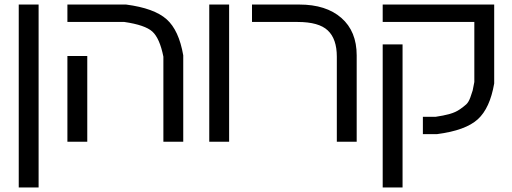

<svg xmlns="http://www.w3.org/2000/svg" viewBox="-20 -620 2238 840"><path d="M62 200.2V-600.1H148.9V200.2Z M274.9 0V-375H361.8V0ZM531.7 -600.1Q654.8 -584 709 -535.6Q762.7 -487.8 781.7 -377.9V0H694.8V-372.1Q678.7 -452.6 646.5 -481.9Q614.7 -510.7 523.9 -523.9H274.9V-600.1Z M895.5 0V-600.1H982.4V0Z M1289.6 -600.1Q1406.7 -600.1 1473.6 -541.5Q1540.5 -482.9 1540.5 -377.9V0H1453.6V-372.1Q1453.6 -449.7 1414.1 -486.8Q1375 -523.9 1282.2 -523.9H1082.5V-600.1Z M1741.2 -425.8V200.2H1654.3V-425.8ZM2142.1 -254.9Q2123.5 -146.5 2070.3 -98.1Q2016.6 -49.3 1892.1 -33.2H1830.1V-108.9H1885.3Q1919.9 -113.8 1947.8 -121.6Q1973.6 -128.9 1991.7 -141.6Q2011.2 -155.3 2020 -163.6Q2030.3 -173.3 2037.6 -193.4Q2046.9 -219.2 2047.9 -224.1Q2050.3 -236.3 2055.2 -261.2V-523.9H1654.3V-600.1H2142.1Z"/></svg>

Font: Miedinger*
Style: Book
Weight: 400
Version: Version 001.000